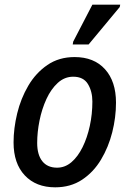

<svg xmlns="http://www.w3.org/2000/svg" viewBox="-20 -792 554 821"><path d="M216 9Q134 9 86 -42Q38 -93 38 -183Q38 -243 53.5 -307Q69 -371 101 -425.5Q133 -480 182.5 -514Q232 -548 299 -548Q382 -548 429 -496Q476 -444 476 -353Q476 -290 460 -226.5Q444 -163 412 -109.5Q380 -56 331 -23.5Q282 9 216 9ZM224 -75Q258 -75 285.5 -98.5Q313 -122 333 -162.5Q353 -203 364 -253.5Q375 -304 375 -358Q375 -401 356 -432.5Q337 -464 293 -464Q256 -464 227 -437.5Q198 -411 178.5 -368.5Q159 -326 149 -276.5Q139 -227 139 -181Q139 -130 161 -102.5Q183 -75 224 -75ZM291 -602 293 -614 375 -772H494L492 -762L359 -602Z"/></svg>

Font: Noto Sans SemiCondensed Medium
Style: Italic
Weight: 500
Width: 4
Italic angle: -12°
Designer: Monotype Design Team
Foundry: Monotype Imaging Inc.
Version: Version 2.013; ttfautohint (v1.8.4.7-5d5b)